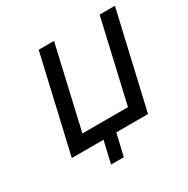

<svg xmlns="http://www.w3.org/2000/svg" viewBox="-148 -658 895 912"><g transform="rotate(-30 299.5 -202.0)"><path d="M304 0 276 120H206L234 0H60L181 -524H265L162 -76H412L515 -524H599L478 0Z"/></g></svg>

Font: Miedinger
Style: Italic
Weight: 400
Italic angle: -13°
Version: Version 001.000